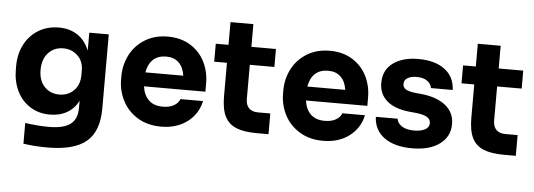

<svg xmlns="http://www.w3.org/2000/svg" viewBox="-55 -862 3465 1246"><g transform="rotate(5 1677.5 -239.0)"><path d="M130 207V72Q211 84 285 84Q381 84 425 50.5Q469 17 469 -55V-102Q443 -51 395.5 -23.5Q348 4 284 4Q211 4 155 -31.5Q99 -67 69 -129Q39 -191 39 -268V-291Q39 -369 71 -431Q103 -493 161 -528.5Q219 -564 294 -564Q365 -564 416 -530Q467 -496 493 -431V-548H620V-65Q620 85 539.5 151.5Q459 218 289 218Q202 218 130 207ZM466 -270V-299Q466 -360 427.5 -396Q389 -432 335 -432Q274 -432 236.5 -390.5Q199 -349 199 -280Q199 -211 236.5 -171Q274 -131 334 -131Q391 -131 428.5 -168.5Q466 -206 466 -270Z M725 -264V-284Q725 -359 758 -423.5Q791 -488 854.5 -527.5Q918 -567 1004 -567Q1089 -567 1151 -528.5Q1213 -490 1245 -426Q1277 -362 1277 -286V-232H877Q885 -175 918 -143Q951 -111 1010 -111Q1052 -111 1081 -127Q1110 -143 1120 -170H1267Q1249 -85 1180 -33Q1111 19 1010 19Q921 19 856 -21Q791 -61 758 -126Q725 -191 725 -264ZM1125 -323Q1117 -378 1086 -407.5Q1055 -437 1004 -437Q952 -437 920 -408Q888 -379 878 -323Z M1400 -214V-431H1317V-548H1400V-696H1549V-548H1709V-431H1549V-208Q1549 -170 1569.5 -149Q1590 -128 1628 -128H1709V7H1632Q1548 7 1497.5 -14Q1447 -35 1423.5 -83Q1400 -131 1400 -214Z M1780 -264V-284Q1780 -359 1813 -423.5Q1846 -488 1909.5 -527.5Q1973 -567 2059 -567Q2144 -567 2206 -528.5Q2268 -490 2300 -426Q2332 -362 2332 -286V-232H1932Q1940 -175 1973 -143Q2006 -111 2065 -111Q2107 -111 2136 -127Q2165 -143 2175 -170H2322Q2304 -85 2235 -33Q2166 19 2065 19Q1976 19 1911 -21Q1846 -61 1813 -126Q1780 -191 1780 -264ZM2180 -323Q2172 -378 2141 -407.5Q2110 -437 2059 -437Q2007 -437 1975 -408Q1943 -379 1933 -323Z M2393 -166H2535Q2539 -137 2568 -118Q2597 -99 2649 -99Q2692 -99 2719 -113.5Q2746 -128 2746 -155Q2746 -180 2724 -194Q2702 -208 2650 -214L2607 -218Q2510 -228 2459.5 -272.5Q2409 -317 2409 -388Q2409 -473 2471.5 -518.5Q2534 -564 2636 -564Q2743 -564 2807 -517Q2871 -470 2875 -383H2733Q2729 -411 2703.5 -429Q2678 -447 2634 -447Q2597 -447 2575 -433Q2553 -419 2553 -395Q2553 -372 2572 -360Q2591 -348 2634 -343L2677 -339Q2778 -328 2834 -282Q2890 -236 2890 -162Q2890 -80 2824 -31.5Q2758 17 2646 17Q2530 17 2463.5 -31Q2397 -79 2393 -166Z M3011 -214V-431H2928V-548H3011V-696H3160V-548H3320V-431H3160V-208Q3160 -170 3180.5 -149Q3201 -128 3239 -128H3320V7H3243Q3159 7 3108.5 -14Q3058 -35 3034.5 -83Q3011 -131 3011 -214Z"/></g></svg>

Font: Sora-SIA
Style: Bold
Weight: 700
Designer: Jonathan Barnbrook, Julián Moncada
Foundry: Barnbrook Fonts
Version: Version 2.000